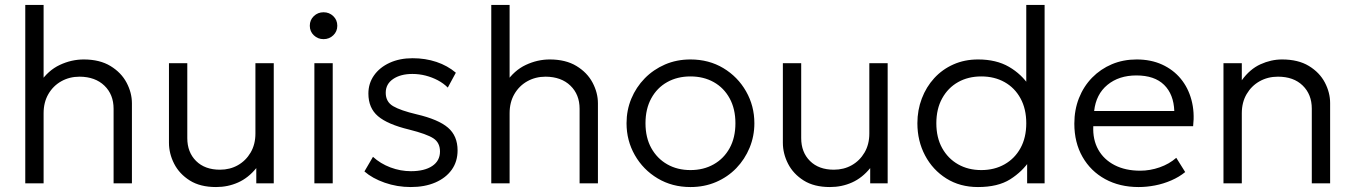

<svg xmlns="http://www.w3.org/2000/svg" viewBox="-20 -740 5466 775"><path d="M82 0V-720H156V-392.5L141.5 -407Q174.5 -456 221.5 -478Q268.5 -500 318 -500Q382.5 -500 426 -473.5Q469.5 -447 491 -406.2Q512.5 -365.5 512.5 -323V0H438.5V-301Q438.5 -358.5 401.5 -394.2Q364.5 -430 301.5 -430.5Q260.5 -430.5 227.5 -412Q194.5 -393.5 175.2 -360.2Q156 -327 156 -283V0Z M852 15Q788 15 746 -11.5Q704 -38 683 -79Q662 -120 662 -164V-485H736V-182.5Q736 -125.5 771.5 -90.2Q807 -55 868 -55Q908 -55 940.2 -73.2Q972.5 -91.5 991.8 -124.5Q1011 -157.5 1011 -201V-485H1085V0H1014.5V-61.5Q982.5 -22 941.2 -3.5Q900 15 852 15Z M1249 0V-485H1323V0ZM1286 -582Q1263 -582 1246.8 -597.5Q1230.5 -613 1230.5 -636Q1230.5 -659.5 1246.8 -675Q1263 -690.5 1286 -690.5Q1309 -690.5 1325.2 -675Q1341.5 -659.5 1341.5 -636Q1341.5 -613 1325.2 -597.5Q1309 -582 1286 -582Z M1638 15Q1583 15 1533 -2.5Q1483 -20 1451 -48L1485.5 -107Q1515.5 -79.5 1556 -64.2Q1596.5 -49 1638.5 -49Q1693.5 -49 1724.8 -70Q1756 -91 1756 -128.5Q1756 -164 1729.5 -181.5Q1703 -199 1631.5 -217Q1544.5 -238 1505.8 -271Q1467 -304 1467 -362.5Q1467 -403.5 1489.8 -435.8Q1512.5 -468 1552.8 -486.5Q1593 -505 1645.5 -505Q1697 -505 1741.8 -490Q1786.5 -475 1820 -446.5L1787.5 -386.5Q1770.5 -403.5 1747.5 -415.8Q1724.5 -428 1698.2 -434.8Q1672 -441.5 1644.5 -441.5Q1597 -441.5 1567 -421.2Q1537 -401 1537 -365.5Q1537 -329 1566.8 -311.5Q1596.5 -294 1662 -278.5Q1749.5 -258 1788.2 -224.8Q1827 -191.5 1827 -133Q1827 -88 1803.5 -55Q1780 -22 1737.5 -3.5Q1695 15 1638 15Z M1963 0V-720H2037V-392.5L2022.5 -407Q2055.5 -456 2102.5 -478Q2149.5 -500 2199 -500Q2263.5 -500 2307 -473.5Q2350.5 -447 2372 -406.2Q2393.5 -365.5 2393.5 -323V0H2319.5V-301Q2319.5 -358.5 2282.5 -394.2Q2245.5 -430 2182.5 -430.5Q2141.5 -430.5 2108.5 -412Q2075.5 -393.5 2056.2 -360.2Q2037 -327 2037 -283V0Z M2767 15Q2693 15 2634.5 -20Q2576 -55 2542.5 -113.8Q2509 -172.5 2509 -242.5Q2509 -295 2528.2 -341.5Q2547.5 -388 2582.5 -423.8Q2617.5 -459.5 2664.5 -479.8Q2711.5 -500 2767 -500Q2841.5 -500 2899.8 -465Q2958 -430 2991.5 -371.2Q3025 -312.5 3025 -242.5Q3025 -190.5 3005.8 -143.8Q2986.5 -97 2952 -61.2Q2917.5 -25.5 2870.2 -5.2Q2823 15 2767 15ZM2767 -53.5Q2820 -53.5 2861 -76.8Q2902 -100 2925.2 -142.2Q2948.5 -184.5 2948.5 -242.5Q2948.5 -300.5 2925.2 -343Q2902 -385.5 2861 -408.5Q2820 -431.5 2767 -431.5Q2714 -431.5 2673 -408.5Q2632 -385.5 2608.8 -343Q2585.5 -300.5 2585.5 -242.5Q2585.5 -184.5 2609 -142.2Q2632.5 -100 2673.2 -76.8Q2714 -53.5 2767 -53.5Z M3330 15Q3266 15 3224 -11.5Q3182 -38 3161 -79Q3140 -120 3140 -164V-485H3214V-182.5Q3214 -125.5 3249.5 -90.2Q3285 -55 3346 -55Q3386 -55 3418.2 -73.2Q3450.5 -91.5 3469.8 -124.5Q3489 -157.5 3489 -201V-485H3563V0H3492.5V-61.5Q3460.5 -22 3419.2 -3.5Q3378 15 3330 15Z M3927.5 15Q3855 15 3800 -19.5Q3745 -54 3714 -112.5Q3683 -171 3683 -242.5Q3683 -295.5 3700.8 -342.2Q3718.5 -389 3751 -424.5Q3783.5 -460 3828.5 -480Q3873.5 -500 3928 -500Q4001.5 -500 4052.8 -470.2Q4104 -440.5 4136 -391.5L4122.5 -375V-720H4196.5V0H4126V-110.5L4137.5 -93.5Q4107 -47.5 4057.5 -16.2Q4008 15 3927.5 15ZM3941 -53.5Q3994 -53.5 4035 -76.8Q4076 -100 4099.2 -142.2Q4122.5 -184.5 4122.5 -242.5Q4122.5 -300.5 4099.2 -343Q4076 -385.5 4035 -408.5Q3994 -431.5 3941 -431.5Q3888 -431.5 3847.2 -408.5Q3806.5 -385.5 3783 -343Q3759.5 -300.5 3759.5 -242.5Q3759.5 -184.5 3783 -142.2Q3806.5 -100 3847.2 -76.8Q3888 -53.5 3941 -53.5Z M4576 15Q4499.5 15 4441 -17Q4382.5 -49 4349.5 -106.8Q4316.5 -164.5 4316.5 -241Q4316.5 -296.5 4335.2 -344Q4354 -391.5 4388.2 -426.5Q4422.5 -461.5 4468.2 -480.8Q4514 -500 4568 -500Q4625.5 -500 4670.5 -479.5Q4715.5 -459 4745.8 -422.5Q4776 -386 4789.2 -336.8Q4802.5 -287.5 4796 -230.5H4393Q4390.5 -176.5 4413 -136.2Q4435.5 -96 4479 -73.5Q4522.5 -51 4582.5 -51Q4622 -51 4660.8 -64.5Q4699.5 -78 4728 -103L4764 -45.5Q4739.5 -25.5 4707.8 -11.8Q4676 2 4642.2 8.5Q4608.5 15 4576 15ZM4396.5 -292H4720Q4717.5 -359.5 4678.8 -397.5Q4640 -435.5 4567 -435.5Q4496.5 -435.5 4450.2 -397.5Q4404 -359.5 4396.5 -292Z M4918.5 0V-485H4992.5V-416Q5025 -461 5067.8 -480.5Q5110.5 -500 5155 -500Q5220 -500 5263.2 -473.8Q5306.5 -447.5 5327.8 -406.8Q5349 -366 5349 -324V0H5275V-301.5Q5275 -359 5238.2 -394.8Q5201.5 -430.5 5138.5 -430.5Q5097.5 -430.5 5064.5 -412Q5031.5 -393.5 5012 -360.2Q4992.5 -327 4992.5 -283V0Z"/></svg>

Font: Geologica Thin Roman ExtraLight
Style: Regular
Weight: 250
Version: Version 1.010;gftools[0.9.28]